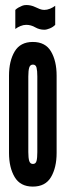

<svg xmlns="http://www.w3.org/2000/svg" viewBox="-20 -718 255 746"><path d="M107.5 7Q59 7 37 -30Q15 -67 15 -124V-424Q15 -481 37 -518Q59 -555 107.5 -555Q156.5 -555 178.2 -518Q200 -481 200 -424V-124Q200 -67 178.2 -30Q156.5 7 107.5 7ZM108 -81Q119 -81 122 -92.8Q125 -104.5 125 -127V-421Q125 -443.5 122 -455.2Q119 -467 108 -467Q97 -467 93.5 -455.2Q90 -443.5 90 -421V-127Q90 -104.5 93.5 -92.8Q97 -81 108 -81ZM152 -602.5Q133.5 -602.5 117.5 -611.5Q100.5 -621.5 82 -621.5Q71 -621.5 59.5 -616.8Q48 -612 39.5 -605.5V-679.5Q45 -685 52 -688.8Q59 -692.5 66 -695.5Q73 -698.5 82 -698.5Q100.5 -698.5 117 -690.5Q125.5 -686.5 134.2 -683Q143 -679.5 152 -679.5Q163 -679.5 174.5 -684.2Q186 -689 194.5 -695.5V-621.5Q186.5 -613 174 -607.8Q161.5 -602.5 152 -602.5Z"/></svg>

Font: League Gothic Condensed
Style: Regular
Weight: 400
Width: 3
Designer: The League of Moveable Type
Version: Version 2.001